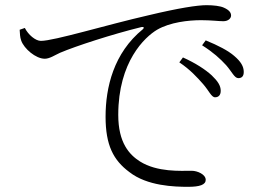

<svg xmlns="http://www.w3.org/2000/svg" viewBox="-20 -721 1040 742"><path d="M765 -396C787 -371 797 -345 811 -345C825 -345 833 -354 833 -370C833 -390 822 -407 798 -430C774 -452 736 -477 687 -499L673 -480C715 -452 743 -421 765 -396ZM854 -469C876 -444 886 -419 901 -419C915 -419 922 -427 922 -443C922 -464 911 -483 885 -505C862 -525 824 -545 775 -565L761 -546C805 -518 830 -495 854 -469ZM76 -613C89 -587 117 -563 138 -563C189 -563 392 -625 554 -662C671 -690 743 -701 778 -701C804 -701 832 -698 846 -691C866 -682 873 -672 873 -661C873 -650 862 -639 843 -639C825 -639 796 -643 757 -643C708 -643 637 -635 587 -606C540 -578 437 -483 437 -277C437 -169 480 -123 521 -97C588 -55 678 -61 721 -61C743 -61 775 -47 775 -26C775 -7 752 1 707 1C654 1 549 -2 480 -56C418 -102 388 -160 388 -270C388 -383 419 -516 532 -608C538 -613 537 -619 525 -616C415 -589 273 -543 212 -517C192 -508 172 -494 153 -494C118 -494 73 -533 62 -564C57 -578 57 -591 56 -606Z"/></svg>

Font: Noto Serif TC Light
Style: Regular
Weight: 300
Designer: Ryoko NISHIZUKA 西塚涼子 (kana & ideographs); Frank Grießhammer (Latin, Greek & Cyrillic); Wenlong ZHANG 张文龙 (bopomofo); San
Foundry: Adobe
Version: Version 2.001;hotconv 1.1.0;makeotfexe 2.6.0